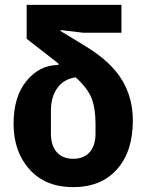

<svg xmlns="http://www.w3.org/2000/svg" viewBox="-20 -760 604 792"><path d="M282 12Q168 12 102 -61Q36 -134 36 -250Q36 -362 90 -427Q144 -492 221 -492V-498L90 -600V-740H481V-625H323L230 -636V-632L335 -568Q438 -505 483 -430.5Q528 -356 528 -263Q528 -135 462.5 -61.5Q397 12 282 12ZM374 -209V-250Q374 -315 357 -356.5Q340 -398 292 -441Q243 -434 216.5 -397Q190 -360 190 -303V-209Q190 -160 214 -132.5Q238 -105 282 -105Q326 -105 350 -132.5Q374 -160 374 -209Z"/></svg>

Font: Anuphan
Style: Bold
Weight: 700
Designer: Mike Abbink, Paul van der Laan, Pieter van Rosmalen, Mint Tantisuwanna
Foundry: Bold Monday; Cadson Demak
Version: Version 3.002;hotconv 1.0.109;makeotfexe 2.5.65596